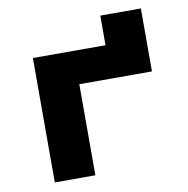

<svg xmlns="http://www.w3.org/2000/svg" viewBox="-72 -690 745 760"><g transform="rotate(-10 300.0 -309.5)"><path d="M88 0H251V-366H543V-619H380V-500H88Z"/></g></svg>

Font: LT Wave Mono Black
Style: Regular
Weight: 900
Designer: Daniel Lyons
Version: Version 2.5 (Glyphs App)